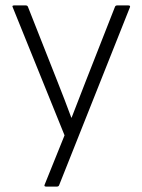

<svg xmlns="http://www.w3.org/2000/svg" viewBox="-20 -503 524 708"><path d="M150 185Q141 185 145 177L218 -4L27 -476Q23 -483 32 -483H75Q81 -483 83 -478L192 -202Q205 -169 218 -135.5Q231 -102 243 -69H244Q257 -102 270 -136Q283 -170 296 -203L404 -478Q406 -483 412 -483H453Q462 -483 459 -476L198 180Q196 185 190 185Z"/></svg>

Font: Sofia Sans Light
Style: Regular
Weight: 300
Designer: Botio Nikoltchev, Ani Petrova
Foundry: lettersoup
Version: Version 4.100; ttfautohint (v1.8.3)